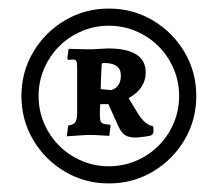

<svg xmlns="http://www.w3.org/2000/svg" viewBox="-20 -731 508 448"><path d="M30 -507Q30 -563 57.5 -609.5Q85 -656 131.5 -683.5Q178 -711 234 -711Q290 -711 336.5 -683.5Q383 -656 410.5 -609.5Q438 -563 438 -507Q438 -451 410.5 -404.5Q383 -358 336.5 -330.5Q290 -303 234 -303Q178 -303 131.5 -330.5Q85 -358 57.5 -404.5Q30 -451 30 -507ZM398 -507Q398 -551 376 -589Q354 -627 316 -649Q278 -671 234 -671Q190 -671 152 -649Q114 -627 92 -589Q70 -551 70 -507Q70 -463 92 -425Q114 -387 152 -365Q190 -343 234 -343Q278 -343 316 -365Q354 -387 376 -425Q398 -463 398 -507ZM255 -439 233 -488H214Q213 -479 213 -464Q213 -448 217 -444.5Q221 -441 237 -440L238 -437L235 -414Q230 -414 217.5 -415Q205 -416 193 -416H181L136 -413L139 -438Q152 -440 156 -446.5Q160 -453 160 -469V-574Q160 -585 158 -588.5Q156 -592 151 -592Q145 -592 143 -591.5Q141 -591 140 -591L137 -594L140 -617L183 -616H194L232 -618Q320 -618 320 -562Q320 -524 280 -502L302 -466Q319 -439 336 -437L338 -434Q338 -431 338 -423.5Q338 -416 329 -414Q320 -412 298 -410Q281 -410 272 -415.5Q263 -421 255 -439ZM262 -555Q262 -584 223 -584Q219 -584 218 -582.5Q217 -581 217 -576Q215 -540 215 -523Q219 -523 226 -522Q233 -521 240 -521Q262 -528 262 -555Z"/></svg>

Font: Alegreya SC ExtraBold
Style: Regular
Weight: 800
Designer: Juan Pablo del Peral
Foundry: Huerta Tipografica
Version: Version 2.007; ttfautohint (v1.6)